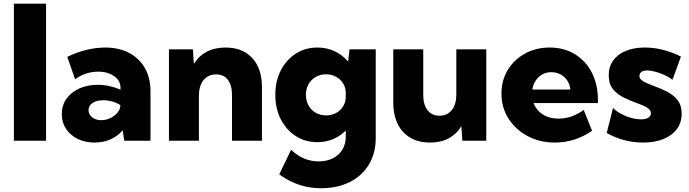

<svg xmlns="http://www.w3.org/2000/svg" viewBox="-20 -752 3683 1026"><path d="M226.1 0H54.2V-732.4H226.1Z M784.2 0H644L635.7 -55.7Q608.9 -24.4 570.3 -7.3Q531.7 9.8 485.4 9.8Q434.6 9.8 395 -9.8Q355.5 -29.3 332.8 -63.7Q310.1 -98.1 310.1 -142.1Q310.1 -188.5 334.7 -223.6Q359.4 -258.8 402.8 -278.8Q446.3 -298.8 502 -298.8Q533.7 -298.8 564.7 -292Q595.7 -285.2 624 -272.9V-283.2Q624 -309.1 608.4 -328.1Q592.8 -347.2 565.9 -358.2Q539.1 -369.1 504.9 -369.1Q471.2 -369.1 439.5 -358.6Q407.7 -348.1 381.3 -328.6L339.4 -448.2Q391.1 -473.1 442.6 -485.6Q494.1 -498 542 -498Q615.7 -498 670.2 -469.2Q724.6 -440.4 754.4 -387.9Q784.2 -335.4 784.2 -263.7ZM521.5 -109.9Q546.4 -109.9 569.6 -120.8Q592.8 -131.8 607.7 -149.9Q622.6 -168 623 -188.5V-190.4Q603.5 -203.1 579.6 -209.7Q555.7 -216.3 531.7 -216.3Q496.1 -216.3 474.6 -201.9Q453.1 -187.5 453.1 -163.6Q453.1 -148.4 461.9 -136Q470.7 -123.5 486.3 -116.7Q502 -109.9 521.5 -109.9Z M1379.9 0H1219.7V-244.6Q1219.7 -296.9 1197.5 -325.7Q1175.3 -354.5 1134.8 -354.5Q1106.9 -354.5 1086.2 -340.8Q1065.4 -327.1 1054.2 -301.8Q1043 -276.4 1043 -240.7V0H882.8V-488.3H1010.7L1016.1 -410.2Q1042 -453.1 1085 -475.6Q1127.9 -498 1185.1 -498Q1276.4 -498 1328.1 -441.7Q1379.9 -385.3 1379.9 -285.6Z M1675.8 7.8Q1610.8 7.8 1560.1 -25.1Q1509.3 -58.1 1480.2 -115.2Q1451.2 -172.4 1451.2 -245.1Q1451.2 -318.4 1480.2 -375.2Q1509.3 -432.1 1560.1 -465.1Q1610.8 -498 1675.8 -498Q1726.1 -498 1768.1 -478.3Q1810.1 -458.5 1840.3 -422.9L1847.7 -488.3H1987.8V-13.7Q1987.8 66.4 1951.4 127Q1915 187.5 1849.1 220.7Q1783.2 253.9 1694.8 253.9Q1573.7 253.9 1472.2 179.7L1535.6 48.3Q1600.1 110.4 1683.1 110.4Q1726.1 110.4 1758.5 94Q1791 77.6 1809.3 47.9Q1827.6 18.1 1827.6 -20.5V-54.2Q1798.3 -24.9 1759.8 -8.5Q1721.2 7.8 1675.8 7.8ZM1721.7 -135.3Q1751.5 -135.3 1775.4 -147.9Q1799.3 -160.6 1813.5 -183.6Q1827.6 -206.5 1827.6 -235.4V-255.9Q1827.6 -284.7 1813.2 -307.1Q1798.8 -329.6 1774.9 -342.3Q1751 -355 1721.7 -355Q1691.4 -355 1667 -340.8Q1642.6 -326.7 1628.7 -301.8Q1614.7 -276.9 1614.7 -245.1Q1614.7 -213.4 1628.7 -188.5Q1642.6 -163.6 1667 -149.4Q1691.4 -135.3 1721.7 -135.3Z M2578.6 0H2450.7L2445.3 -78.1Q2419.9 -35.2 2377.4 -12.7Q2335 9.8 2278.3 9.8Q2186 9.8 2133.8 -47.4Q2081.5 -104.5 2081.5 -205.1V-488.3H2241.7V-245.6Q2241.7 -192.4 2264.6 -163.1Q2287.6 -133.8 2328.1 -133.8Q2370.6 -133.8 2394.5 -164.1Q2418.5 -194.3 2418.5 -247.6V-488.3H2578.6Z M3144 -53.2Q3052.7 9.8 2945.3 9.8Q2864.3 9.8 2799.6 -24.7Q2734.9 -59.1 2697.3 -118.2Q2659.7 -177.2 2659.7 -252Q2659.7 -322.8 2693.4 -378.2Q2727.1 -433.6 2785.4 -465.8Q2843.8 -498 2917.5 -498Q2994.1 -498 3052.2 -462.4Q3110.4 -426.8 3142.8 -363.5Q3175.3 -300.3 3175.3 -216.8V-201.2H2831.5Q2840.3 -177.2 2858.2 -158.7Q2876 -140.1 2902.8 -129.2Q2929.7 -118.2 2964.4 -118.2Q3036.1 -118.2 3099.1 -164.6ZM2824.7 -273.4H3027.8Q3024.9 -300.8 3011.2 -321.8Q2997.6 -342.8 2975.3 -354.5Q2953.1 -366.2 2925.8 -366.2Q2897.9 -366.2 2876.7 -353.8Q2855.5 -341.3 2842 -320.6Q2828.6 -299.8 2824.7 -273.4Z M3222.2 -41.5 3255.9 -175.3Q3270 -159.7 3295.4 -145.5Q3320.8 -131.3 3350.3 -122.8Q3379.9 -114.3 3405.8 -114.3Q3430.7 -114.3 3444.3 -123Q3458 -131.8 3458 -146.5Q3458 -160.2 3447.3 -169.7Q3436.5 -179.2 3418.9 -187Q3401.4 -194.8 3378.9 -202.6Q3347.7 -214.4 3313.5 -230.7Q3279.3 -247.1 3256.1 -275.1Q3232.9 -303.2 3232.9 -350.1Q3232.9 -395.5 3256.6 -428.7Q3280.3 -461.9 3323.7 -480Q3367.2 -498 3425.8 -498Q3522 -498 3618.7 -449.7L3573.7 -325.7Q3558.1 -338.4 3533.7 -349.9Q3509.3 -361.3 3483.6 -368.4Q3458 -375.5 3438.5 -375.5Q3418.5 -375.5 3407.7 -367.7Q3397 -359.9 3397 -346.7Q3397 -335 3406.2 -325.9Q3415.5 -316.9 3433.1 -309.1Q3450.7 -301.3 3473.6 -292.5Q3506.8 -280.8 3541 -264.2Q3575.2 -247.6 3598.9 -219.2Q3622.6 -190.9 3622.6 -143.6Q3622.6 -97.2 3597.2 -62.7Q3571.8 -28.3 3525.6 -9.3Q3479.5 9.8 3417 9.8Q3312.5 9.8 3222.2 -41.5Z"/></svg>

Font: Kumbh Sans ExtraBold
Style: Regular
Weight: 800
Version: Version 1.005